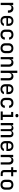

<svg xmlns="http://www.w3.org/2000/svg" viewBox="3785 -4604 829 8440"><g transform="rotate(90 4200.0 -384.5)"><path d="M352 -560C268 -560 214 -518 204 -445H203V-550H105V0H204V-347C204 -431 244 -474 319 -474C397 -474 439 -428 439 -349V-317H539V-357C539 -482 465 -560 352 -560Z M1119 -349C1119 -476 1033 -560 900 -560C768 -560 681 -476 681 -349V-202C681 -74 768 10 900 10C1017 10 1102 -49 1116 -142H1018C1008 -96 966 -72 900 -72C821 -72 777 -117 777 -202V-251H1119ZM777 -349C777 -433 821 -479 900 -479C980 -479 1023 -433 1023 -349V-322H777Z M1504 10C1634 10 1718 -64 1722 -182H1624C1620 -116 1575 -78 1504 -78C1428 -78 1380 -122 1380 -202V-349C1380 -428 1428 -473 1504 -473C1575 -473 1620 -434 1624 -368H1722C1718 -486 1634 -560 1504 -560C1369 -560 1281 -480 1281 -349V-202C1281 -70 1369 10 1504 10Z M2100 8C2235 8 2319 -73 2319 -203V-348C2319 -477 2235 -558 2100 -558C1965 -558 1881 -477 1881 -347V-203C1881 -73 1965 8 2100 8ZM2100 -79C2025 -79 1980 -122 1980 -203V-347C1980 -428 2025 -471 2100 -471C2175 -471 2220 -428 2220 -347V-203C2220 -122 2175 -79 2100 -79Z M2734 -560C2650 -560 2597 -518 2587 -445H2586V-550H2488V0H2587V-349C2587 -429 2631 -474 2703 -474C2772 -474 2815 -432 2815 -357V0H2914V-368C2914 -486 2843 -560 2734 -560Z M3334 -560C3250 -560 3197 -518 3187 -445H3186L3187 -550V-730H3088V0H3187V-349C3187 -429 3231 -476 3303 -476C3372 -476 3415 -432 3415 -357V0H3514V-368C3514 -486 3443 -560 3334 -560Z M4119 -349C4119 -476 4033 -560 3900 -560C3768 -560 3681 -476 3681 -349V-202C3681 -74 3768 10 3900 10C4017 10 4102 -49 4116 -142H4018C4008 -96 3966 -72 3900 -72C3821 -72 3777 -117 3777 -202V-251H4119ZM3777 -349C3777 -433 3821 -479 3900 -479C3980 -479 4023 -433 4023 -349V-322H3777Z M4504 10C4634 10 4718 -64 4722 -182H4624C4620 -116 4575 -78 4504 -78C4428 -78 4380 -122 4380 -202V-349C4380 -428 4428 -473 4504 -473C4575 -473 4620 -434 4624 -368H4722C4718 -486 4634 -560 4504 -560C4369 -560 4281 -480 4281 -349V-202C4281 -70 4369 10 4504 10Z M5063 -647C5109 -647 5137 -672 5137 -712C5137 -754 5109 -779 5063 -779C5017 -779 4989 -754 4989 -712C4989 -672 5017 -647 5063 -647ZM5258 0V-90H5124V-550H4901V-460H5025V-90H4880V0Z M5869 -560C5805 -560 5754 -529 5741 -482H5736C5717 -529 5675 -560 5612 -560C5548 -560 5499 -529 5487 -482H5481V-550H5388V0H5487V-417C5487 -460 5522 -485 5571 -485C5622 -485 5656 -460 5656 -417V0H5746V-417C5746 -460 5782 -485 5833 -485C5883 -485 5915 -460 5915 -417V0H6014V-418C6014 -502 5961 -560 5869 -560Z M6619 -349C6619 -476 6533 -560 6400 -560C6268 -560 6181 -476 6181 -349V-202C6181 -74 6268 10 6400 10C6517 10 6602 -49 6616 -142H6518C6508 -96 6466 -72 6400 -72C6321 -72 6277 -117 6277 -202V-251H6619ZM6277 -349C6277 -433 6321 -479 6400 -479C6480 -479 6523 -433 6523 -349V-322H6277Z M7034 -560C6950 -560 6897 -518 6887 -445H6886V-550H6788V0H6887V-349C6887 -429 6931 -474 7003 -474C7072 -474 7115 -432 7115 -357V0H7214V-368C7214 -486 7143 -560 7034 -560Z M7719 0V-90H7609C7574 -90 7551 -114 7551 -151V-460H7729V-550H7551V-705H7452V-550H7329V-460H7452V-150C7452 -59 7512 0 7607 0Z M8100 8C8235 8 8319 -73 8319 -203V-348C8319 -477 8235 -558 8100 -558C7965 -558 7881 -477 7881 -347V-203C7881 -73 7965 8 8100 8ZM8100 -79C8025 -79 7980 -122 7980 -203V-347C7980 -428 8025 -471 8100 -471C8175 -471 8220 -428 8220 -347V-203C8220 -122 8175 -79 8100 -79Z"/></g></svg>

Font: Tekne LDO Medium
Style: Regular
Weight: 500
Monospace: yes
Designer: Alessio Laiso, Mario Rullo, Paolo Rosset
Foundry: Alessio Laiso
Version: Version 1.000;hotconv 1.0.109;makeotfexe 2.5.65596